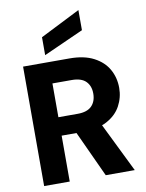

<svg xmlns="http://www.w3.org/2000/svg" viewBox="-102 -1037 842 1108"><g transform="rotate(-10 319.0 -483.0)"><path d="M65 0V-700H337Q422 -700 478.5 -670.5Q535 -641 562.5 -592Q590 -543 590 -483Q590 -427 563.5 -378Q537 -329 481 -299Q425 -269 336 -269H215V0ZM426 0 285 -306H446L596 0ZM215 -377H328Q384 -377 410.5 -404Q437 -431 437 -477Q437 -522 410.5 -548.5Q384 -575 328 -575H215ZM202 -743V-848L436 -966V-848Z"/></g></svg>

Font: DM Sans 24pt Black
Style: Regular
Weight: 900
Designer: Colophon Foundry, Jonny Pinhorn
Foundry: Colophon Foundry
Version: Version 4.004;gftools[0.9.30]